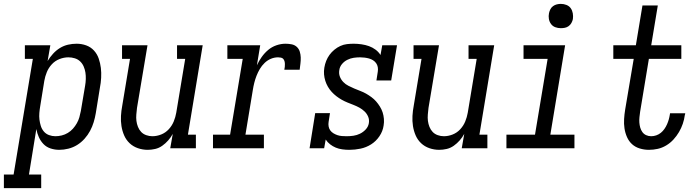

<svg xmlns="http://www.w3.org/2000/svg" viewBox="-80 -763 3600 988"><path d="M-60 205V135H-10L89 -460H48V-530H179L165 -449Q177 -469 193 -486.5Q209 -504 228.5 -516Q248 -528 270 -533Q292 -538 314 -538Q314 -538 314 -538Q314 -538 314 -538Q340 -538 363.5 -529.5Q387 -521 403.5 -503Q420 -485 428 -461.5Q436 -438 439 -413.5Q442 -389 440.5 -362.5Q439 -336 434 -311L413 -181Q409 -157 402 -134Q395 -111 383.5 -89.5Q372 -68 355 -49Q338 -30 317 -17Q296 -4 272 2Q248 8 225 8Q202 8 180.5 1Q159 -6 144 -21.5Q129 -37 120 -57Q111 -77 107 -99L69 135H132V205ZM205 -62Q221 -62 237.5 -66Q254 -70 269 -79Q284 -88 295.5 -101Q307 -114 315.5 -129Q324 -144 328.5 -160Q333 -176 336 -192L358 -322Q361 -339 361.5 -356.5Q362 -374 359.5 -390Q357 -406 350.5 -421Q344 -436 332.5 -447Q321 -458 305 -463Q289 -468 272 -468Q249 -468 226 -459Q203 -450 186.5 -432Q170 -414 161 -392Q152 -370 148 -347L127 -217Q124 -200 122.5 -182Q121 -164 123 -147.5Q125 -131 130 -115Q135 -99 145.5 -86.5Q156 -74 172 -68Q188 -62 205 -62Z M680 8Q654 8 629.5 -0.5Q605 -9 587 -26Q569 -43 559 -66Q549 -89 545 -114.5Q541 -140 542.5 -166.5Q544 -193 549 -219L589 -460H548V-530H679L625 -208Q623 -191 621.5 -174Q620 -157 622 -141Q624 -125 630 -110Q636 -95 646.5 -84Q657 -73 672.5 -67.5Q688 -62 704 -62Q727 -62 749.5 -71Q772 -80 788.5 -98Q805 -116 814 -138Q823 -160 827 -183L873 -460H831V-530H963L887 -70H928V0H796L809 -74Q799 -56 785.5 -40.5Q772 -25 755 -13Q738 -1 718.5 3.5Q699 8 680 8Z M1016 0V-70H1104L1169 -460H1090V-530H1259L1242 -427Q1252 -449 1266.5 -469.5Q1281 -490 1300 -506Q1319 -522 1342.5 -530Q1366 -538 1389 -538Q1405 -538 1420.5 -535Q1436 -532 1447 -522Q1458 -512 1462.5 -497.5Q1467 -483 1467.5 -467.5Q1468 -452 1466 -436Q1464 -420 1462 -404H1383Q1385 -412 1385.5 -419Q1386 -426 1386 -433.5Q1386 -441 1384 -448Q1382 -455 1377.5 -460Q1373 -465 1365.5 -466.5Q1358 -468 1351 -468Q1332 -468 1314 -460.5Q1296 -453 1281.5 -439Q1267 -425 1257 -408Q1247 -391 1240 -373Q1233 -355 1228.5 -337Q1224 -319 1221 -300L1183 -70H1278V0Z M1717 8Q1699 8 1681 5.5Q1663 3 1647.5 -3.5Q1632 -10 1618.5 -20.5Q1605 -31 1596 -45L1588 0H1513L1542 -181H1618L1611 -136Q1609 -124 1611 -112.5Q1613 -101 1619.5 -92Q1626 -83 1636 -77Q1646 -71 1656.5 -67.5Q1667 -64 1679 -63Q1691 -62 1703 -62Q1703 -62 1703 -62Q1703 -62 1704 -62Q1721 -62 1738.5 -64.5Q1756 -67 1772.5 -75Q1789 -83 1802 -97Q1815 -111 1818 -129Q1821 -147 1814.5 -162.5Q1808 -178 1796 -189.5Q1784 -201 1769.5 -209Q1755 -217 1739.5 -223Q1724 -229 1708 -235.5Q1692 -242 1678 -250Q1664 -258 1651 -268Q1638 -278 1627 -290Q1616 -302 1607.5 -316.5Q1599 -331 1594 -347Q1589 -363 1587.5 -380Q1586 -397 1589 -415Q1592 -433 1598.5 -449.5Q1605 -466 1615.5 -480.5Q1626 -495 1640.5 -507Q1655 -519 1671.5 -526.5Q1688 -534 1705.5 -536Q1723 -538 1740 -538Q1760 -538 1780.5 -535Q1801 -532 1819 -525.5Q1837 -519 1852.5 -507.5Q1868 -496 1878 -480L1887 -530H1963L1933 -349H1857L1864 -394Q1866 -406 1864 -417.5Q1862 -429 1855.5 -438Q1849 -447 1839.5 -453Q1830 -459 1819 -462Q1808 -465 1796.5 -466.5Q1785 -468 1773 -468Q1756 -468 1739.5 -465.5Q1723 -463 1707 -455Q1691 -447 1679.5 -433Q1668 -419 1666 -402Q1663 -384 1669 -368.5Q1675 -353 1686.5 -341Q1698 -329 1713 -321.5Q1728 -314 1743 -307.5Q1758 -301 1774 -295Q1790 -289 1804 -281Q1818 -273 1831.5 -263Q1845 -253 1855.5 -241Q1866 -229 1875 -214.5Q1884 -200 1889 -184.5Q1894 -169 1895.5 -151.5Q1897 -134 1894 -117Q1890 -88 1872.5 -62Q1855 -36 1829.5 -20Q1804 -4 1775 2Q1746 8 1718 8Z M2180 8Q2154 8 2129.5 -0.5Q2105 -9 2087 -26Q2069 -43 2059 -66Q2049 -89 2045 -114.5Q2041 -140 2042.5 -166.5Q2044 -193 2049 -219L2089 -460H2048V-530H2179L2125 -208Q2123 -191 2121.5 -174Q2120 -157 2122 -141Q2124 -125 2130 -110Q2136 -95 2146.5 -84Q2157 -73 2172.5 -67.5Q2188 -62 2204 -62Q2227 -62 2249.5 -71Q2272 -80 2288.5 -98Q2305 -116 2314 -138Q2323 -160 2327 -183L2373 -460H2331V-530H2463L2387 -70H2428V0H2296L2309 -74Q2299 -56 2285.5 -40.5Q2272 -25 2255 -13Q2238 -1 2218.5 3.5Q2199 8 2180 8Z M2526 0V-70H2673L2738 -460H2614V-530H2828L2752 -70H2876V0ZM2806 -618Q2791 -618 2777.5 -623Q2764 -628 2755.5 -639.5Q2747 -651 2744.5 -665.5Q2742 -680 2745 -695Q2747 -705 2752 -715Q2757 -725 2766 -731.5Q2775 -738 2785.5 -740.5Q2796 -743 2806 -743Q2821 -743 2835 -737.5Q2849 -732 2857 -720.5Q2865 -709 2867.5 -694.5Q2870 -680 2868 -665Q2866 -655 2860.5 -645Q2855 -635 2846 -628.5Q2837 -622 2826.5 -620Q2816 -618 2806 -618Z M3259 8Q3235 8 3212 1Q3189 -6 3172.5 -21Q3156 -36 3146.5 -57.5Q3137 -79 3133.5 -102.5Q3130 -126 3131.5 -150.5Q3133 -175 3137 -199L3181 -460H3076V-530H3192L3226 -735H3305L3271 -530H3426V-460H3259L3214 -188Q3212 -174 3210.5 -160Q3209 -146 3210 -132.5Q3211 -119 3214.5 -106.5Q3218 -94 3225.5 -83.5Q3233 -73 3245 -67.5Q3257 -62 3271 -62Q3284 -62 3297 -66.5Q3310 -71 3320.5 -79.5Q3331 -88 3339 -99.5Q3347 -111 3352.5 -123.5Q3358 -136 3361.5 -148.5Q3365 -161 3367 -174Q3367 -176 3367.5 -177.5Q3368 -179 3368 -180H3446Q3446 -178 3445.5 -175.5Q3445 -173 3444 -171Q3441 -148 3433.5 -126Q3426 -104 3414 -83.5Q3402 -63 3385.5 -45Q3369 -27 3348 -14.5Q3327 -2 3304.5 3Q3282 8 3259 8Z"/></svg>

Font: Iosevka Slab Oblique
Style: Regular
Weight: 400
Italic angle: -9°
Monospace: yes
Designer: Belleve Invis
Foundry: Belleve Invis
Version: Version 11.1.1; ttfautohint (v1.8.3)